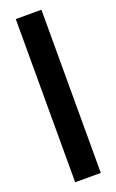

<svg xmlns="http://www.w3.org/2000/svg" viewBox="-140 -737 469 774"><g transform="rotate(-20 95.0 -350.0)"><path d="M40 -700H150V0H40Z"/></g></svg>

Font: SVN-Bebas Neue
Style: Bold
Weight: 700
Designer: Ryoichi Tsunekawa
Foundry: Ryoichi Tsunekawa
Version: Version 1.300; ttfautohint (v1.7.9-c794)